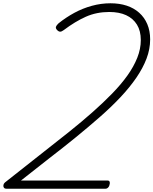

<svg xmlns="http://www.w3.org/2000/svg" viewBox="-21 -1150 935 1170"><path d="M18 0Q7 0 2.5 -7Q-2 -14 0 -23Q2 -32 9 -38L246 -225Q328 -289 403 -349Q478 -409 543.5 -467Q609 -525 663 -580.5Q717 -636 755.5 -690Q794 -744 815.5 -798Q837 -852 837 -906Q837 -962 813.5 -1000Q790 -1038 747.5 -1057.5Q705 -1077 645 -1077Q567 -1077 502 -1048Q437 -1019 368 -967Q355 -957 345.5 -957Q336 -957 326 -968Q317 -978 320 -987Q323 -996 336 -1008Q381 -1044 431.5 -1071.5Q482 -1099 538.5 -1114.5Q595 -1130 652 -1130Q707 -1130 751 -1115.5Q795 -1101 827 -1072.5Q859 -1044 876.5 -1003Q894 -962 894 -910Q894 -851 872 -793Q850 -735 809.5 -676Q769 -617 713 -557.5Q657 -498 588 -437.5Q519 -377 440.5 -313Q362 -249 276 -183L107 -50H634Q642 -50 645.5 -45.5Q649 -41 648 -31Q646 -16 638.5 -8Q631 0 622 0Z"/></svg>

Font: Playwrite CU ExtraLight
Style: Regular
Weight: 250
Designer: Veronika Burian, José Scaglione
Foundry: TypeTogether
Version: Version 1.002